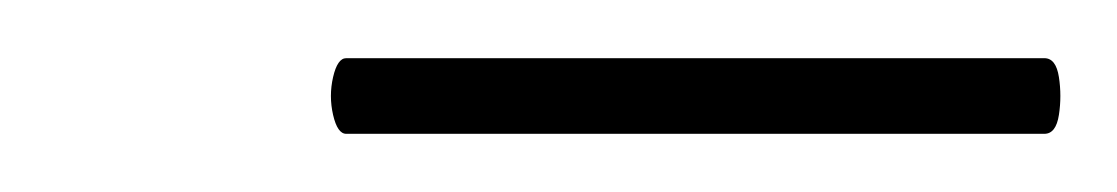

<svg xmlns="http://www.w3.org/2000/svg" viewBox="-20 -526 384 66"><path d="M99 -480Q96 -480 94.5 -486.5Q93 -493 94.5 -499.5Q96 -506 99 -506H339Q343 -506 344 -499.5Q345 -493 344 -486.5Q343 -480 339 -480Z"/></svg>

Font: Cormorant Infant Light
Style: Italic
Weight: 300
Italic angle: -10°
Designer: Christian Thalmann (Catharsis Fonts)
Foundry: Catharsis Fonts
Version: Version 4.001